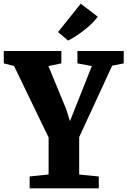

<svg xmlns="http://www.w3.org/2000/svg" viewBox="-34 -1019 689 1039"><path d="M229 -75V-275L42 -662L-13.5 -676V-743H298V-676L228 -661.5L324.5 -427.5L344.5 -363.5L370 -427.5L463 -661.5L385 -676V-743H635.5V-676L573 -663.5L394.5 -277V-74.5L500.5 -64V0H126.5V-64ZM334.5 -799.5 280 -845.5 403 -999 495 -928.5Q479.5 -907.5 459.8 -888.8Q440 -870 418.5 -853.5Q397 -837 375.8 -823.2Q354.5 -809.5 335 -799.5Z"/></svg>

Font: Merriweather 24pt SemiCondensed Black
Style: Regular
Weight: 900
Width: 4
Designer: Eben Sorkin
Foundry: Eben Sorkin
Version: Version 2.100